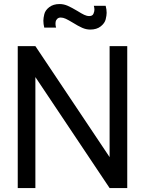

<svg xmlns="http://www.w3.org/2000/svg" viewBox="-20 -954 736 974"><path d="M438 -804Q417 -804 396.8 -813Q376.5 -822 348.5 -839.5Q327 -852.5 313.5 -858.8Q300 -865 288 -865Q276.5 -865 269.8 -857.8Q263 -850.5 262.2 -843.2Q261.5 -836 261.5 -833Q261.5 -824 264.5 -814H204.5Q200 -832.5 200 -849Q200 -862.5 204.8 -882.2Q209.5 -902 230 -917.8Q250.5 -933.5 282 -933.5Q303.5 -933.5 323.8 -924.5Q344 -915.5 372.5 -898.5Q394 -885 407.2 -878.8Q420.5 -872.5 432.5 -872.5Q449 -872.5 454 -884Q459 -895.5 459 -905Q459 -914 456 -924.5H516Q521 -906 521 -889Q521 -876 516.2 -856.2Q511.5 -836.5 491 -820.2Q470.5 -804 438 -804ZM70 0V-720H159.5L536 -157V-720H625.5V0H536L159.5 -563V0Z"/></svg>

Font: Vela Sans Med
Style: Regular
Weight: 500
Designer: Principal design: Mikhail Sharanda - project Manrope.
Design modification: Ravid Balaliev
Foundry: Mikhail Sharanda
Version: Version 1.001